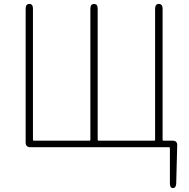

<svg xmlns="http://www.w3.org/2000/svg" viewBox="-20 -746 958 973"><path d="M856 207Q841 207 841 183V5Q841 0 836 0H134Q110 0 110 -24V-702Q110 -726 129 -726Q147 -726 147 -702V-38Q147 -33 152 -33H433Q438 -33 438 -38V-702Q438 -726 457 -726Q475 -726 475 -702V-38Q475 -33 480 -33H761Q766 -33 766 -38V-702Q766 -726 785 -726Q804 -726 804 -702V-38Q804 -33 809 -33H855Q879 -33 878 -9L873 184Q872 207 856 207Z"/></svg>

Font: Resource Han Rounded KR ExtraLight
Style: Regular
Weight: 250
Designer: Cyano Hao (round all glyphs); Ryoko NISHIZUKA 西塚涼子 (kana, bopomofo & ideographs); Paul D. Hunt (Latin, Greek & Cyrillic)
Foundry: Cyano Hao
Version: 0.990